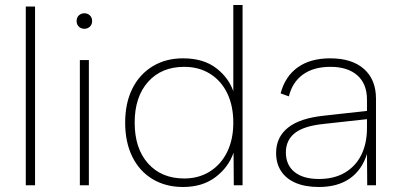

<svg xmlns="http://www.w3.org/2000/svg" viewBox="-20 -740 1597 767"><path d="M83 -714H120V0H83Z M299 -500H335V0H299ZM317 -625Q304 -625 295 -633.5Q286 -642 286 -656Q286 -670 295 -678.5Q304 -687 317 -687Q330 -687 339 -678.5Q348 -670 348 -656Q348 -642 339 -633.5Q330 -625 317 -625Z M915 -367 912 -364V-720H949V0H914L913 -130Q893 -72 841 -32.5Q789 7 711 7Q642 7 589.5 -24.5Q537 -56 508.5 -114Q480 -172 480 -250Q480 -328 508.5 -385.5Q537 -443 589.5 -475Q642 -507 711 -507Q794 -507 845.5 -466.5Q897 -426 915 -367ZM518 -250Q518 -147 571.5 -87Q625 -27 716 -27Q774 -27 818.5 -55Q863 -83 887.5 -133Q912 -183 912 -250Q912 -317 888 -367Q864 -417 819.5 -445Q775 -473 716 -473Q625 -473 571.5 -413Q518 -353 518 -250Z M1447 0 1446 -125Q1426 -61 1377.5 -27Q1329 7 1254 7Q1200 7 1162 -9Q1124 -25 1103.5 -55.5Q1083 -86 1083 -129Q1083 -192 1130.5 -230Q1178 -268 1275 -278L1446 -297V-342Q1446 -405 1407.5 -439Q1369 -473 1300 -473Q1233 -473 1190.5 -442.5Q1148 -412 1134 -355L1101 -367Q1119 -435 1169.5 -471Q1220 -507 1299 -507Q1386 -507 1434 -464.5Q1482 -422 1482 -346V0ZM1446 -264 1274 -245Q1194 -237 1158 -208.5Q1122 -180 1122 -131Q1122 -81 1156.5 -53Q1191 -25 1254 -25Q1315 -25 1358 -50.5Q1401 -76 1423.5 -121.5Q1446 -167 1446 -229Z"/></svg>

Font: Albert Sans ExtraLight
Style: Regular
Weight: 250
Designer: Andreas Rasmussen
Foundry: a.Foundry
Version: Version 1.025